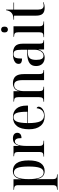

<svg xmlns="http://www.w3.org/2000/svg" viewBox="1148 -1940 1030 3365"><g transform="rotate(-90 1662.5 -258.0)"><path d="M18 237V227H26Q64 227 81.5 212Q99 197 99 152V-455Q99 -498 81 -512Q63 -526 27 -526H18V-536H203V-410H205Q230 -547 349 -547Q439 -547 486 -479Q533 -411 533 -271Q533 -128 485 -59Q437 10 346 10Q231 10 206 -129H204Q204 -99 204.5 -68.5Q205 -38 205 -8V150Q205 196 222.5 211.5Q240 227 278 227H289V237ZM322 -8Q377 -8 401.5 -70.5Q426 -133 426 -271Q426 -409 401.5 -469Q377 -529 322 -529Q261 -529 233 -464Q205 -399 205 -271Q205 -141 233.5 -74.5Q262 -8 322 -8Z M600 0V-10H608Q647 -10 664 -25Q681 -40 681 -82V-454Q681 -497 664 -511.5Q647 -526 609 -526H606V-536H787V-436H789Q801 -481 829.5 -513.5Q858 -546 919 -546Q966 -546 991.5 -525.5Q1017 -505 1017 -469Q1017 -436 994 -416Q971 -396 924 -396Q924 -462 908.5 -486.5Q893 -511 867 -511Q837 -511 819.5 -484Q802 -457 794.5 -411.5Q787 -366 787 -313V-85Q787 -41 805 -25.5Q823 -10 863 -10H878V0Z M1306 10Q1197 10 1138 -62Q1079 -134 1079 -264Q1079 -405 1135 -475.5Q1191 -546 1293 -546Q1388 -546 1441 -484.5Q1494 -423 1494 -304V-282H1187Q1187 -130 1218.5 -65.5Q1250 -1 1320 -1Q1371 -1 1405 -32Q1439 -63 1448 -130Q1461 -127 1468 -117Q1475 -107 1475 -94Q1475 -72 1456.5 -47.5Q1438 -23 1401 -6.5Q1364 10 1306 10ZM1386 -292Q1386 -425 1365 -480.5Q1344 -536 1292 -536Q1239 -536 1214.5 -480.5Q1190 -425 1187 -292Z M1561 0V-10H1569Q1608 -10 1625 -26Q1642 -42 1642 -90V-449Q1642 -495 1625.5 -510.5Q1609 -526 1571 -526H1564V-536H1746V-443H1748Q1765 -504 1803.5 -525Q1842 -546 1886 -546Q1967 -546 2006.5 -500.5Q2046 -455 2046 -355V-91Q2046 -42 2060 -26Q2074 -10 2113 -10H2117V0H1940V-380Q1940 -450 1920.5 -487.5Q1901 -525 1853 -525Q1797 -525 1772 -475.5Q1747 -426 1747 -348V-89Q1747 -41 1763.5 -25.5Q1780 -10 1818 -10H1824V0Z M2335 10Q2268 10 2227.5 -29.5Q2187 -69 2187 -141Q2187 -218 2239 -255Q2291 -292 2396 -296L2473 -299V-392Q2473 -470 2458 -503Q2443 -536 2396 -536Q2349 -536 2333.5 -502Q2318 -468 2318 -386Q2272 -386 2248.5 -400Q2225 -414 2225 -446Q2225 -481 2248.5 -503Q2272 -525 2312 -535.5Q2352 -546 2401 -546Q2490 -546 2534.5 -507.5Q2579 -469 2579 -374V-80Q2579 -38 2591.5 -24Q2604 -10 2636 -10H2639V0H2478V-100H2476Q2459 -42 2422 -16Q2385 10 2335 10ZM2366 -10Q2398 -10 2422 -30.5Q2446 -51 2459.5 -85Q2473 -119 2473 -160V-288L2420 -286Q2349 -282 2322 -248Q2295 -214 2295 -137Q2295 -71 2312.5 -40.5Q2330 -10 2366 -10Z M2827 -634Q2805 -634 2790.5 -648Q2776 -662 2776 -693Q2776 -726 2790.5 -739.5Q2805 -753 2827 -753Q2848 -753 2863 -739.5Q2878 -726 2878 -693Q2878 -662 2863 -648Q2848 -634 2827 -634ZM2694 0V-10H2707Q2744 -10 2761.5 -25Q2779 -40 2779 -84V-453Q2779 -496 2761.5 -511Q2744 -526 2708 -526H2700V-536H2884V-86Q2884 -41 2902 -25.5Q2920 -10 2956 -10H2968V0Z M3206 10Q3138 10 3104 -24.5Q3070 -59 3070 -145V-526H3000V-536Q3074 -536 3112 -565Q3134 -581 3147 -606Q3160 -631 3166 -666H3176V-536H3300V-526H3176V-109Q3176 -55 3194 -31Q3212 -7 3247 -7Q3272 -7 3305 -18V-8Q3291 -2 3264 4Q3237 10 3206 10Z"/></g></svg>

Font: Noto Serif Display SemiCondensed Medium
Style: Regular
Weight: 500
Width: 4
Designer: Monotype Design Team
Foundry: Monotype Imaging Inc.
Version: Version 2.009